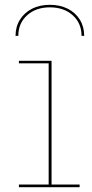

<svg xmlns="http://www.w3.org/2000/svg" viewBox="-20 -777 380 797"><path d="M329.5 -628H318.5Q318.5 -680.5 282 -713.5Q245.5 -746.5 187 -746.5Q129 -746.5 92.5 -713.5Q56 -680.5 56 -628H44.5Q44.5 -666 62.8 -695.2Q81 -724.5 113 -740.8Q145 -757 187 -757Q229 -757 261.2 -740.8Q293.5 -724.5 311.5 -695.2Q329.5 -666 329.5 -628ZM194 -11H310.5V0H58.5V-11H182V-514H58.5V-524.5H194Z"/></svg>

Font: Hepta Slab ExtraLight Thin
Style: Regular
Weight: 250
Version: Version 1.102